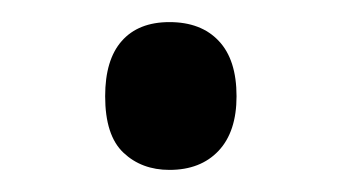

<svg xmlns="http://www.w3.org/2000/svg" viewBox="-20 -138 306 172"><path d="M74.2 -51.8Q74.2 -84.5 89.1 -101.3Q104 -118.2 131.8 -118.2Q160.2 -118.2 176 -101.3Q191.9 -84.5 191.9 -51.8Q191.9 -20 175.8 -2.9Q159.7 14.2 131.8 14.2Q106.9 14.2 90.6 -1.2Q74.2 -16.6 74.2 -51.8Z"/></svg>

Font: CAA NEO Sans
Style: Regular
Weight: 400
Version: Version 1.10